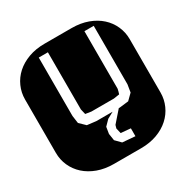

<svg xmlns="http://www.w3.org/2000/svg" viewBox="-158 -797 893 925"><g transform="rotate(-30 289.0 -334.5)"><path d="M461.9 -625H410.2V-305.2Q409.2 -298.8 407 -291.5Q404.8 -284.2 402.8 -277.8L371.1 -272.9H246.1L213.9 -277.8L207 -307.1V-625H156.2V-299.8L162.1 -257.8L193.8 -227.1L243.2 -221.2H334L298.8 -202.1L271 -173.8L265.1 -137.2L271 -99.1L299.8 -69.8L370.1 -64V-107.9L315.9 -112.8L309.1 -142.1L314 -159.2L368.2 -221.2H374L423.8 -227.1L455.1 -257.8L461.9 -299.8ZM364.3 -668.9Q413.6 -668.9 453.6 -654.3Q493.7 -639.6 521.7 -614.3Q549.8 -588.9 564.9 -554.9Q580.1 -521 580.1 -482.9V-186Q580.1 -147.9 564.9 -114Q549.8 -80.1 521.7 -54.7Q493.7 -29.3 453.6 -14.6Q413.6 0 364.3 0H213.9Q164.6 0 124.5 -14.6Q84.5 -29.3 56.4 -54.7Q28.3 -80.1 13.2 -114Q-2 -147.9 -2 -186V-482.9Q-2 -521 13.2 -554.9Q28.3 -588.9 56.4 -614.3Q84.5 -639.6 124.5 -654.3Q164.6 -668.9 213.9 -668.9Z"/></g></svg>

Font: Monofett
Style: Regular
Weight: 400
Designer: vernon adams
Foundry: vernon adams
Version: Version 1.000